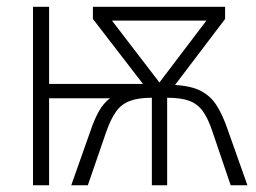

<svg xmlns="http://www.w3.org/2000/svg" viewBox="-20 -551 760 571"><path d="M649.4 -530.8V-494.6L500.5 -298.3Q549.8 -295.4 578.9 -279.8Q607.9 -264.2 625.7 -235.1Q643.6 -206.1 658.2 -162.6L715.8 0H666L611.8 -159.7Q599.1 -198.2 583.3 -220.2Q567.4 -242.2 542.7 -251.2Q518.1 -260.3 477.1 -260.3V0H431.6V-260.3Q391.1 -260.3 366 -250.7Q340.8 -241.2 325.2 -219.2Q309.6 -197.3 296.4 -160.2L241.2 0H191.9L249.5 -163.1Q260.7 -196.3 274.2 -220.2Q287.6 -244.1 307.1 -258.8H126V0H78.1V-530.8H126V-301.3H405.3L256.3 -494.6V-530.8ZM593.8 -489.7H313L454.1 -305.7Z"/></svg>

Font: Open Sans SemiCondensed Light
Style: Regular
Weight: 300
Width: 4
Designer: Monotype Design Team
Foundry: Monotype Imaging Inc.
Version: Version 3.000